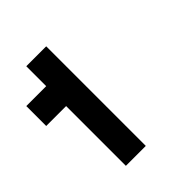

<svg xmlns="http://www.w3.org/2000/svg" viewBox="-176 -739 852 852"><g transform="rotate(-45 250.0 -312.5)"><path d="M250 0H125V-375H0V-500H125V-625H250Z"/></g></svg>

Font: Tiny5
Style: Regular
Weight: 400
Designer: Stefan Schmidt
Foundry: Made with Bits'n'Picas by Kreative Software
Version: Version 1.002; ttfautohint (v1.8.4.7-5d5b)